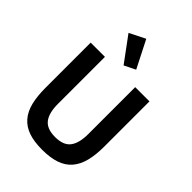

<svg xmlns="http://www.w3.org/2000/svg" viewBox="-274 -1098 1238 1238"><g transform="rotate(45 345.0 -478.5)"><path d="M207 -698V-269Q207 -187 238.5 -146Q270 -105 345 -105Q420 -105 451.5 -146Q483 -187 483 -269V-698H613V-286Q613 -209 598.5 -153Q584 -97 552 -60Q520 -23 468.5 -5.5Q417 12 344 12Q270 12 219.5 -5.5Q169 -23 137 -60Q105 -97 91 -153Q77 -209 77 -286V-698ZM205 -915 313 -969 408 -782 331 -744Z"/></g></svg>

Font: IBM Plex Sans Hebrew SmBld
Style: Regular
Weight: 600
Designer: Mike Abbink, Paul van der Laan, Pieter van Rosmalen, Yanek Iontef
Foundry: Bold Monday
Version: Version 1.3